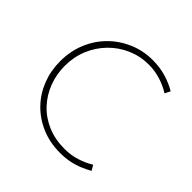

<svg xmlns="http://www.w3.org/2000/svg" viewBox="-182 -881 1056 1056"><g transform="rotate(45 345.5 -353.0)"><path d="M620 -45Q595 -31 565.5 -18.5Q536 -6 501.5 1Q467 8 427 8Q347 8 281 -20.5Q215 -49 168 -98Q121 -147 96 -211.5Q71 -276 71 -349Q71 -426 98 -492.5Q125 -559 174 -608.5Q223 -658 288 -686Q353 -714 428 -714Q482 -714 530 -700Q578 -686 618 -662L602 -630Q566 -653 521.5 -667Q477 -681 429 -681Q363 -681 304.5 -655.5Q246 -630 201.5 -584.5Q157 -539 132 -479Q107 -419 107 -349Q107 -284 129.5 -225Q152 -166 194 -121Q236 -76 295.5 -50.5Q355 -25 428 -25Q479 -25 522.5 -39Q566 -53 602 -75Z"/></g></svg>

Font: Josefin Sans ExtraLight
Style: Regular
Weight: 250
Designer: Santiago Orozco
Foundry: Typemade
Version: Version 2.000